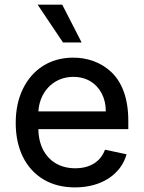

<svg xmlns="http://www.w3.org/2000/svg" viewBox="-20 -803 626 834"><path d="M306.1 11C420.8 11 505.3 -45.5 529.8 -132.8L436.1 -152.7C416.5 -100.1 370.4 -72.1 306.8 -72.1C242.9 -72.1 193.5 -100.9 166.5 -153.8C153.1 -180.4 146.3 -212.7 146.3 -250.7V-307.9C147 -399.1 208.8 -469.1 298.7 -469.1C355.8 -469.1 399.1 -441.4 422.2 -396.3C433.9 -373.6 439.6 -348 439.6 -319.2H108.3V-242.2H537.3V-278.8C537.3 -378.6 508.5 -447.4 463.1 -490.4C417.3 -533.4 358.3 -552.6 298.3 -552.6C197.8 -552.6 121.1 -502.1 79.5 -416.9C58.6 -373.9 48.3 -324.6 48.3 -268.8C48.3 -156.2 91.6 -70 168.7 -23.8C207 -0.7 252.8 11 306.1 11ZM334.5 -618.6 250.4 -782.7H143.5L253.6 -618.6Z"/></svg>

Font: Inter 465
Style: Regular
Weight: 400
Designer: Rasmus Andersson
Foundry: rsms
Version: Version 3.019;Glyphs 3.1.2 (3151)